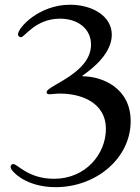

<svg xmlns="http://www.w3.org/2000/svg" viewBox="-20 -763 580 798"><path d="M211.3 14.9C380.3 14.9 523.1 -105.8 523.1 -259.2C523.1 -400.2 401.3 -444.6 328.8 -445.7C320.7 -445.7 320.3 -447.1 327.1 -451.7C369.3 -481.5 444.6 -543 444.6 -618.6C444.6 -697.4 362.2 -743.3 271.3 -743.3C141.3 -743.3 54.7 -647.4 54.7 -620C54.7 -613.6 60.7 -608.3 67.1 -608.3C82.4 -608.3 127.1 -685 228.7 -685.4C304.3 -685.7 358.3 -642.8 358.3 -577.8C358.3 -457 173.7 -407.3 173.7 -380C173.7 -376.8 176.1 -371.8 181.8 -371.4C187.9 -370.4 210.2 -373.9 224.1 -373.9C309.3 -375.7 420.1 -341.6 420.1 -226.9C420.1 -123.9 337 -19.9 204.5 -19.9C97.3 -19.9 52.6 -81.3 35.2 -81.3C29.1 -81.3 24.1 -76.3 24.1 -69.2C24.1 -65 25.9 -60.4 32.3 -52.9C46.9 -34.1 103.7 14.9 211.3 14.9Z"/></svg>

Font: Margiela Serif Text
Style: Regular
Weight: 400
Designer: Andreas Faust, Stefan Endress
Version: Version 1.002;FEAKit 1.0